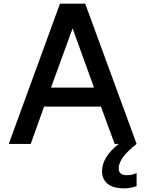

<svg xmlns="http://www.w3.org/2000/svg" viewBox="-20 -787 794 1050"><path d="M629 133Q629 171 674 171Q702 171 727 159V231Q692 243 660 243Q599 243 568.5 218Q538 193 538 150Q538 72 629 0H607L532 -204H221L148 0H28L308 -767H446L727 0Q629 77 629 133ZM259 -308H494L377 -632Z"/></svg>

Font: Biryani DemiBold
Style: Regular
Weight: 600
Designer: Dan Reynolds and Mathieu Réguer
Foundry: Dan Reynolds and Mathieu Réguer
Version: Version 1.003;PS 001.003;hotconv 1.0.70;makeotf.lib2.5.58329